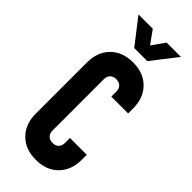

<svg xmlns="http://www.w3.org/2000/svg" viewBox="-312 -1027 1090 1090"><g transform="rotate(45 233.0 -482.0)"><path d="M432 -209V-169Q432 -86 382 -35Q332 16 247 16Q162.5 16 112.2 -35Q62 -86 62 -169V-581Q62 -664.5 112.2 -715.2Q162.5 -766 247 -766Q332 -766 382 -715.2Q432 -664.5 432 -581V-541H297V-581Q297 -603.5 284 -617.2Q271 -631 247 -631Q223 -631 210 -617.2Q197 -603.5 197 -581V-169Q197 -146.5 210 -132.8Q223 -119 247 -119Q271 -119 284 -132.8Q297 -146.5 297 -169V-209ZM194 -828 76 -980H191L247 -902L302 -980H417L299 -828Z"/></g></svg>

Font: Mohave Light
Style: Regular
Weight: 300
Designer: Gumpita Rahayu
Foundry: Tokotype
Version: Version 2.003